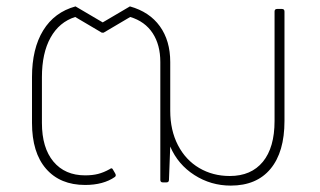

<svg xmlns="http://www.w3.org/2000/svg" viewBox="-20 -570 999 600"><path d="M80 -186V-329Q80 -418 115 -475Q150 -532 216 -550L301 -500L386 -550Q447 -533 479.5 -488Q512 -443 512 -376V-224Q512 -163 536 -116.5Q560 -70 602.5 -45Q645 -20 698 -20Q765 -20 801.5 -64.5Q838 -109 838 -192V-534Q838 -542 846 -542H861Q869 -542 869 -534V-192Q869 -95 825.5 -42.5Q782 10 701 10Q639 10 587.5 -23Q536 -56 512 -112L508 -8Q508 0 500 0H489Q481 0 481 -8V-376Q481 -430 457 -466.5Q433 -503 387 -517L304 -468H298L215 -517Q165 -501 138 -452.5Q111 -404 111 -329V-186Q111 -108 147 -65Q183 -22 246 -22Q269 -22 286.5 -26.5Q304 -31 322 -41Q326 -44 328.5 -44Q331 -44 333 -40L340 -28Q344 -21 339 -17Q303 8 246 8Q168 8 124 -42.5Q80 -93 80 -186Z"/></svg>

Font: LINE Seed Sans TH App Thin
Style: Regular
Weight: 250
Designer: Dalton Maag Ltd | Thai characters by Cadson Demak Co.,Ltd.
Foundry: Dalton Maag Ltd
Version: Version 1.003